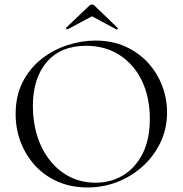

<svg xmlns="http://www.w3.org/2000/svg" viewBox="-20 -815 806 847"><path d="M366 12Q294 12 235.5 -13.5Q177 -39 135.5 -84Q94 -129 71.5 -187.5Q49 -246 49 -312Q49 -393 80.5 -454Q112 -515 164 -555.5Q216 -596 278 -616Q340 -636 401 -636Q475 -636 533.5 -609.5Q592 -583 633 -538Q674 -493 695.5 -436Q717 -379 717 -319Q717 -249 689 -189Q661 -129 612.5 -84Q564 -39 500.5 -13.5Q437 12 366 12ZM401 -9Q469 -9 523 -41.5Q577 -74 609 -137Q641 -200 641 -291Q641 -385 606.5 -457.5Q572 -530 508.5 -571.5Q445 -613 359 -613Q248 -613 186.5 -541.5Q125 -470 125 -347Q125 -276 144.5 -214.5Q164 -153 201 -106.5Q238 -60 289 -34.5Q340 -9 401 -9ZM271 -692 374 -790Q379 -795 386 -795Q393 -795 397 -790L499 -692Q502 -691 499 -687.5Q496 -684 494 -685L386 -743L277 -685Q276 -684 272.5 -687.5Q269 -691 271 -692Z"/></svg>

Font: Cormorant Infant Light
Style: Regular
Weight: 400
Version: Version 4.001